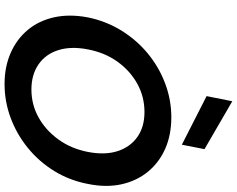

<svg xmlns="http://www.w3.org/2000/svg" viewBox="-116 -892 1015 822"><g transform="rotate(90 391.0 -480.5)"><path d="M339 7Q266 7 206.5 -19Q147 -45 107.5 -92.5Q68 -140 53.5 -205.5Q39 -271 54 -350Q70 -428 110.5 -493.5Q151 -559 209.5 -607Q268 -655 338 -681Q408 -707 481 -707Q557 -707 616 -681Q675 -655 714.5 -607Q754 -559 768.5 -493.5Q783 -428 767 -350Q752 -271 711.5 -205.5Q671 -140 612.5 -92.5Q554 -45 484 -19Q414 7 339 7ZM363 -108Q427 -108 482 -138.5Q537 -169 576.5 -223.5Q616 -278 630 -350Q644 -423 626.5 -477Q609 -531 566 -561.5Q523 -592 459 -592Q394 -592 338.5 -561.5Q283 -531 244 -477Q205 -423 191 -350Q177 -278 194 -223.5Q211 -169 255 -138.5Q299 -108 363 -108ZM413 -968 618 -849 599 -752 391 -858Z"/></g></svg>

Font: Albert Sans
Style: Bold Italic
Weight: 700
Italic angle: -11.25°
Designer: Andreas Rasmussen
Foundry: a.Foundry
Version: Version 1.025